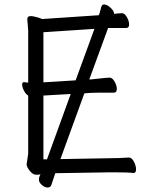

<svg xmlns="http://www.w3.org/2000/svg" viewBox="-20 -771 678 858"><path d="M250 -60 472 -64Q510 -64 555 -67H556Q569 -67 578.5 -48.5Q588 -30 588 -14Q588 2 577 2H576Q552 -1 489 -1H473L227 3L210 54Q206 67 193 67Q180 67 167 55.5Q154 44 154 33Q154 22 157 16L161 8Q152 10 142 10Q127 10 113 -7.5Q99 -25 99 -37L106 -84V-344Q95 -350 87 -366Q79 -382 79 -393Q79 -404 87 -404H89Q97 -402 106 -402V-634L102 -685Q102 -699 116 -699Q130 -699 149 -693Q168 -687 169 -686L422 -703Q428 -721 432 -738Q435 -751 444.5 -751Q454 -751 465 -744Q490 -725 490 -709Q514 -712 526 -712Q537 -712 547 -694.5Q557 -677 557 -661.5Q557 -646 544 -646H463L461 -640L379 -416H385Q408 -418 433.5 -421Q459 -424 470.5 -424Q482 -424 492 -406.5Q502 -389 502 -373Q502 -357 489 -357H426Q400 -357 386 -356L357 -354ZM402 -642 174 -627V-403L318 -412ZM190 -59 296 -351 174 -344V-59Z"/></svg>

Font: QiushuiShotai
Style: Regular
Weight: 600
Designer: Fontworks Inc.
Foundry: Fontworks Inc.
Version: Version 1.250